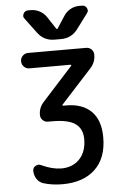

<svg xmlns="http://www.w3.org/2000/svg" viewBox="-64 -827 689 1079"><g transform="rotate(-5 281.0 -288.0)"><path d="M86.9 117.2Q86.9 99.6 102.5 90.8Q110.4 85.9 119.1 85.9Q126 85.9 133.8 89.8Q193.4 117.2 244.1 118.2Q309.6 118.2 348.6 77.1Q387.7 36.1 387.7 -35.2Q387.7 -92.8 348.1 -121.6Q308.6 -150.4 218.8 -150.4H193.4Q175.8 -150.4 163.6 -162.6Q151.4 -174.8 151.4 -191.4Q151.4 -233.4 179.7 -263.7L350.6 -452.1Q351.6 -454.1 351.1 -456.1Q350.6 -458 347.7 -458H115.2Q97.7 -458 85 -470.7Q72.3 -483.4 72.3 -501.5Q72.3 -519.5 85 -532.2Q97.7 -544.9 115.2 -544.9H443.4Q460.9 -544.9 473.1 -532.7Q485.4 -520.5 485.4 -502Q485.4 -460 457 -428.7L283.2 -238.3Q282.2 -236.3 282.7 -234.4Q283.2 -232.4 285.2 -232.4H302.7Q394.5 -232.4 444.8 -182.6Q495.1 -132.8 495.1 -35.2Q495.1 81.1 428.7 144Q362.3 207 244.1 207Q185.5 207 135.7 191.4Q113.3 183.6 100.1 163.1Q86.9 142.6 86.9 117.2ZM285.2 -667Q286.1 -665 289.1 -665Q292 -665 293 -667L336.9 -734.4Q351.6 -757.8 375 -770.5Q398.4 -783.2 425.8 -783.2H441.4Q459 -783.2 466.8 -767.6Q470.7 -760.7 470.7 -753.9Q470.7 -745.1 463.9 -737.3L400.4 -652.3Q365.2 -606.4 307.6 -606.4H269.5Q211.9 -606.4 176.8 -652.3L113.3 -737.3Q106.4 -745.1 106.4 -753.9Q106.4 -760.7 110.4 -767.6Q118.2 -783.2 135.7 -783.2H151.4Q178.7 -783.2 202.1 -770.5Q225.6 -757.8 240.2 -735.4Z"/></g></svg>

Font: Gen Jyuu Gothic Medium
Style: Regular
Weight: 500
Designer: [Source Han Sans]
Ryoko NISHIZUKA  (kana & ideographs); Paul D. Hunt (Latin, Greek & Cyrillic); Wenlong ZHANG  (bopomofo
Version: Version 1.002.20150607